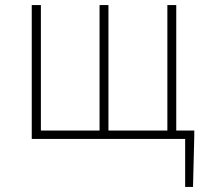

<svg xmlns="http://www.w3.org/2000/svg" viewBox="-20 -547 813 756"><path d="M105 -527V0H709V189H740L745 -13V-33H674V-527H639V-33H407V-527H372V-33H141V-527Z"/></svg>

Font: Kinto Sans Thin
Style: Regular
Weight: 100
Designer: Authors: Ryoko NISHIZUKA  (kana & ideographs); Paul D. Hunt (Latin, Greek & Cyrillic); Wenlong ZHANG  (bopomofo); Sandol
Foundry: Adobe Systems Incorporated, ookami Inc.
Version: Version 0.001